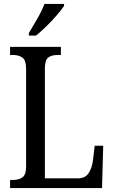

<svg xmlns="http://www.w3.org/2000/svg" viewBox="-20 -951 576 971"><path d="M31 0V-41H48Q75 -41 93.5 -54Q112 -67 112 -111V-602Q112 -647 93 -660Q74 -673 46 -673H31V-714H288V-673H272Q242 -673 224.5 -660.5Q207 -648 207 -605V-49H374Q411 -49 428 -75Q445 -101 450 -139L459 -214H502L496 0ZM126 -784Q147 -819 169.5 -858Q192 -897 205 -931H304V-921Q293 -904 269 -876Q245 -848 216 -819.5Q187 -791 162 -771H126Z"/></svg>

Font: Noto Serif Tamil Condensed
Style: Regular
Weight: 400
Width: 3
Designer: Indian Type Foundry, Tom Grace, and the Monotype Design Team
Foundry: Monotype Imaging Inc.
Version: Version 2.004; ttfautohint (v1.8.4.7-5d5b)